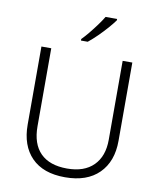

<svg xmlns="http://www.w3.org/2000/svg" viewBox="-101 -1027 924 1115"><g transform="rotate(10 361.0 -469.0)"><path d="M629 -252Q629 -130 558.5 -60Q488 10 359 10Q230 10 161.5 -60Q93 -130 93 -254V-714H151V-254Q151 -150 205 -96Q259 -42 362 -42Q463 -42 517.5 -96.5Q572 -151 572 -248V-714H629ZM498 -940Q483 -919 458.5 -891Q434 -863 406 -835.5Q378 -808 353 -788H313V-797Q332 -816 354 -843Q376 -870 396.5 -898Q417 -926 430 -948H498Z"/></g></svg>

Font: Noto Sans Myanmar Light
Style: Regular
Weight: 300
Designer: Monotype Design Team
Foundry: Monotype Imaging Inc.
Version: Version 2.107; ttfautohint (v1.8.4.7-5d5b)